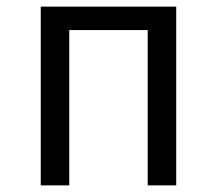

<svg xmlns="http://www.w3.org/2000/svg" viewBox="-20 -560 655 580"><path d="M426.2 0V-469.2H189.2V0H103.1V-540H512.3V0Z"/></svg>

Font: FiraCode Nerd Font
Style: Regular
Weight: 400
Designer: Carrois Corporate, Edenspiekermann AG, Nikita Prokopov
Foundry: Carrois Corporate, Edenspiekermann AG, Nikita Prokopov
Version: Version 6.002;Nerd Fonts 2.2.2